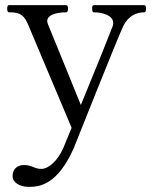

<svg xmlns="http://www.w3.org/2000/svg" viewBox="-20 -500 597 748"><path d="M346 -480C340 -480 339 -475 339 -466C339 -458 340 -452 346 -452C379 -452 421 -440 421 -411C421 -407 421 -403 419 -398C411 -376 348 -219 295 -91C268 -157 179 -377 167 -405C165 -410 164 -414 164 -418C164 -440 195 -452 237 -452C243 -452 245 -458 245 -466C245 -475 243 -480 237 -480H15C10 -480 8 -475 8 -466C8 -458 10 -452 15 -452C46 -452 70 -449 87 -410C101 -378 224 -84 259 -2L226 78C205 126 169 158 141 158C113 158 106 143 73 143C45 143 29 161 29 186C29 211 57 228 92 228C134 228 203 221 267 78C267 78 440 -357 460 -398C480 -439 512 -452 542 -452C547 -452 549 -458 549 -466C549 -475 547 -480 542 -480Z"/></svg>

Font: Shippori Mincho OTF
Style: Regular
Weight: 400
Designer: FONTDASU
Foundry: FONTDASU / Google Inc. / but / Adobe
Version: Version 3.300;hotconv 1.0.109;makeotfexe 2.5.65596